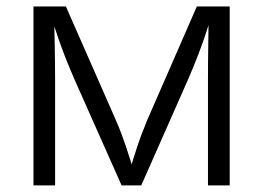

<svg xmlns="http://www.w3.org/2000/svg" viewBox="-20 -562 798 582"><path d="M81.5 0V-542.5H179.7L330.6 -199.2Q340.3 -177.2 347.9 -157Q355.5 -136.7 361.8 -117.9Q368.2 -99.1 373.8 -80.8Q379.4 -62.5 385.3 -43.9H373Q378.4 -62 384 -80.1Q389.6 -98.1 395.8 -116.9Q401.9 -135.7 409.7 -156.2Q417.5 -176.8 426.8 -199.2L576.7 -542.5H676.3V0H610.4V-322.3Q610.4 -346.2 610.6 -369.9Q610.8 -393.6 611.1 -417Q611.3 -440.4 611.8 -464.4Q612.3 -488.3 612.3 -512.7H620.1Q609.9 -477.5 599.6 -447.8Q589.4 -418 577.6 -387.9Q565.9 -357.9 550.8 -322.8L408.2 0H348.6L205.1 -322.8Q189.9 -357.9 178.2 -387.7Q166.5 -417.5 156.2 -447.5Q146 -477.5 135.3 -512.7H144.5Q144.5 -490.7 145 -467.5Q145.5 -444.3 146 -420.2Q146.5 -396 146.7 -371.6Q147 -347.2 147 -322.3V0Z"/></svg>

Font: Inter 16pt Light
Style: Regular
Weight: 300
Version: Version 4.001;git-66647c0bb